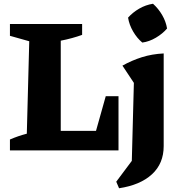

<svg xmlns="http://www.w3.org/2000/svg" viewBox="-20 -802 962 1024"><path d="M544 -289H612V0H33V-58Q56 -68 78 -75.5Q100 -83 123 -89L136 -582L33 -611V-674H418V-616Q393 -607 364 -599Q335 -591 304 -585V-104H492ZM615 202 600 167 683 56 694 -360 633 -452Q683 -480 737 -497Q791 -514 853 -517V-23Q853 70 790.5 127.5Q728 185 615 202ZM796 -782Q825 -756 845 -721.5Q865 -687 871 -650Q847 -622 811.5 -601Q776 -580 739 -575Q711 -598 690 -634Q669 -670 663 -708Q688 -736 722.5 -756Q757 -776 796 -782Z"/></svg>

Font: Piazzolla Thin Black
Style: Regular
Weight: 900
Version: Version 2.005